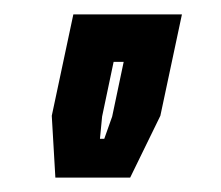

<svg xmlns="http://www.w3.org/2000/svg" viewBox="-20 -734 307 267"><path d="M57 -487 52 -573 82 -714H233L203 -573L161 -487ZM119 -541H125L136 -572L152 -648H138L122 -572Z"/></svg>

Font: Tourney Expanded Regular
Style: Bold Italic
Weight: 700
Width: 7
Italic angle: -12°
Designer: Tyler Finck
Foundry: Etcetera Type Co
Version: Version 1.010; ttfautohint (v1.8.3)